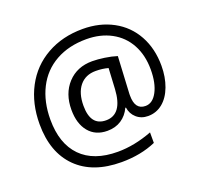

<svg xmlns="http://www.w3.org/2000/svg" viewBox="-136 -868 1171 1114"><g transform="rotate(-20 449.5 -311.0)"><path d="M839.8 -356Q839.8 -286.6 818.4 -229Q796.9 -171.4 757.8 -139.6Q718.8 -107.9 668 -107.9Q626 -107.9 597.2 -133.3Q568.4 -158.7 563 -198.2H559.1Q539.6 -155.8 503.2 -131.8Q466.8 -107.9 417 -107.9Q343.8 -107.9 302.5 -158Q261.2 -208 261.2 -293.9Q261.2 -393.6 318.8 -455.8Q376.5 -518.1 470.2 -518.1Q503.4 -518.1 545.4 -512Q587.4 -505.9 621.1 -495.1L608.9 -265.6V-254.9Q608.9 -168 673.8 -168Q718.3 -168 746.1 -220.5Q773.9 -272.9 773.9 -356.9Q773.9 -445.3 737.8 -511.7Q701.7 -578.1 635 -614Q568.4 -649.9 481.9 -649.9Q373 -649.9 292.5 -604.7Q211.9 -559.6 169.4 -475.8Q127 -392.1 127 -282.2Q127 -133.3 205.6 -53.2Q284.2 26.9 432.1 26.9Q534.7 26.9 645 -15.1V49.8Q551.3 90.8 432.1 90.8Q254.9 90.8 157 -6.6Q59.1 -104 59.1 -278.8Q59.1 -405.8 111.3 -504.9Q163.6 -604 260.3 -658.4Q356.9 -712.9 481.9 -712.9Q586.9 -712.9 668.7 -668.7Q750.5 -624.5 795.2 -543.2Q839.8 -461.9 839.8 -356ZM335 -292Q335 -168 430.2 -168Q531.2 -168 540 -320.8L546.9 -448.2Q511.7 -458 470.2 -458Q406.7 -458 370.8 -414.1Q335 -370.1 335 -292Z"/></g></svg>

Font: f07869316
Style: Regular
Weight: 400
Foundry: Ascender Corporation
Version: Version 1.10